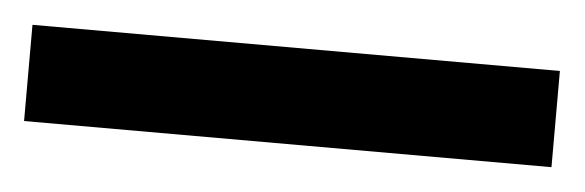

<svg xmlns="http://www.w3.org/2000/svg" viewBox="-26 35 515 169"><g transform="rotate(5 231.0 119.5)"><path d="M464 162H-2V77H464Z"/></g></svg>

Font: Noto Sans Lao Looped Condensed SemiBold
Style: Regular
Weight: 600
Width: 3
Designer: Mark Frömberg, Ben Mitchell
Foundry: The Fontpad Ltd
Version: Version 1.002; ttfautohint (v1.8.4.7-5d5b)